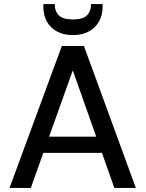

<svg xmlns="http://www.w3.org/2000/svg" viewBox="-20 -927 718 947"><path d="M27 0 285 -700H394L650 0H544L339 -580L132 0ZM144 -173 171 -253H501L528 -173ZM340 -754Q293 -754 260.5 -772Q228 -790 211 -821Q194 -852 194 -892V-907H250Q250 -871 270.5 -851Q291 -831 340 -831Q388 -831 408.5 -851Q429 -871 429 -907H486V-892Q486 -852 468.5 -821Q451 -790 418.5 -772Q386 -754 340 -754Z"/></svg>

Font: DM Sans 24pt Medium
Style: Regular
Weight: 500
Designer: Colophon Foundry, Jonny Pinhorn
Foundry: Colophon Foundry
Version: Version 4.004;gftools[0.9.30]